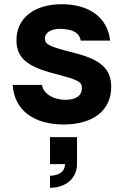

<svg xmlns="http://www.w3.org/2000/svg" viewBox="-20 -575 587 910"><path d="M281 15C422 15 507 -52 507 -163C507 -247 460 -291 337 -323C211 -355 193 -364 193 -392C193 -423 226 -441 276 -438C327 -434 355.5 -420.5 363 -382.5H502C489.5 -494.5 400 -555 273 -555C142 -555 58 -489 58 -385C58 -302 106 -260 238 -226C355 -195 368 -188 368 -156C368 -122 340 -102 291 -102C231 -102 185 -132 179 -172.5H40C48 -49 145 15 281 15ZM217 315C293 315 345 269 345 203V75H217V203H288C288 253 233 258 217 258Z"/></svg>

Font: Eudonet ExtraBold
Style: Regular
Weight: 800
Designer: Mikhail Sharanda
Foundry: Mikhail Sharanda
Version: Version 4.503;Glyphs 3.1.2 (3151)